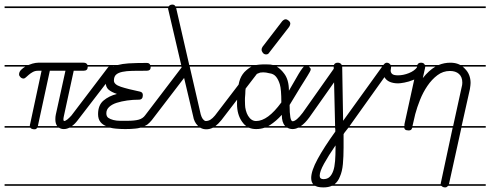

<svg xmlns="http://www.w3.org/2000/svg" viewBox="-20 -570 2135 836"><path d="M385 -280H362V-279Q362 -262 344 -262H301L258 -64Q256 -55 256 -49Q256 -47 258 -43Q265 -43 273.5 -50Q282 -57 291 -67L449 -275Q455 -283 462 -283Q469 -283 475.5 -277.5Q482 -272 482 -266Q482 -258 478 -254L318 -46Q306 -30 293 -21H385V-14H282Q270 -8 258 -8Q246 -8 237 -14H142Q138 -7 131 -7Q117 -7 112 -14H0V-21H110V-23Q110 -28 111 -29L161 -262H146Q133 -262 123 -256.5Q113 -251 105.5 -244.5Q98 -238 92.5 -233Q87 -228 83 -228Q75 -228 69 -234Q63 -240 63 -246Q63 -257 72 -266Q80 -274 90 -280H0V-287H104Q112 -290 121 -293Q136 -297 146 -297H344Q357 -297 361 -287H385ZM197 -262 145 -22V-21H229Q221 -32 221 -51Q221 -62 223 -71L265 -262ZM385 239H0V232H385ZM385 -535H0V-542H385Z M707 -280H636V-279Q636 -269 631.5 -265.5Q627 -262 619 -262Q583 -262 556.5 -261.5Q530 -261 512 -257Q494 -253 485 -244.5Q476 -236 476 -219Q476 -202 506.5 -192Q537 -182 590 -171Q602 -168 602 -156Q602 -136 585 -136Q559 -136 534 -132.5Q509 -129 488.5 -122.5Q468 -116 455.5 -104.5Q443 -93 443 -77Q443 -63 451.5 -57Q460 -51 473.5 -47.5Q487 -44 503 -44H534Q566 -44 584 -49Q602 -54 612 -68L772 -278Q778 -286 785 -286Q792 -286 798.5 -280Q805 -274 805 -267Q805 -260 801 -256L641 -47Q632 -36 622 -28Q616 -24 609 -21H707V-14H591Q581 -11 568 -10Q550 -8 525 -8Q505 -8 484 -10Q472 -11 460 -14H385V-21H442Q427 -27 418 -38Q407 -51 407 -73Q407 -112 430.5 -132Q454 -152 489 -161Q465 -169 452.5 -180Q440 -191 440 -213Q440 -243 450 -259Q459 -272 475 -280H385V-287H493Q512 -292 539 -294Q573 -296 619 -296Q631 -296 634 -287H707ZM707 -535H385V-542H707ZM707 239H385V232H707Z M1012 -535H747L804 -287H1012V-280H806L854 -72Q861 -47 875 -43Q887 -43 896.5 -49Q906 -55 916 -67L1075 -275Q1081 -283 1088 -283Q1094 -283 1101 -277.5Q1108 -272 1108 -266Q1108 -259 1103 -254L944 -47Q931 -31 918 -21H1012V-14H907Q893 -7 878 -7Q864 -7 852 -14H706V-21H843L841 -23Q825 -39 821 -64L770 -280H706V-287H769L713 -527Q712 -529 712 -533V-535H706V-542H714Q715 -543 716 -544Q721 -550 731 -550Q740 -550 744 -542H1012ZM1012 239H706V232H1012Z M1370 -14H1278Q1266 -8 1254 -8Q1242 -8 1231 -14H1132Q1115 -8 1095 -8Q1078 -8 1064 -14H1012V-21H1052Q1042 -28 1034 -40Q1012 -71 1012 -118Q1012 -181 1022 -215Q1028 -238 1044 -256Q1060 -272 1075 -280H1012V-287H1093Q1094 -287 1096 -287Q1120 -291 1157 -289Q1163 -288 1168 -287H1370V-280H1325L1326 -279Q1333 -273 1333 -268.5Q1333 -264 1329 -257Q1325 -250 1319 -240L1306 -219Q1299 -207 1289 -192L1241 -113Q1241 -42 1254 -42Q1270 -42 1298 -79L1437 -276Q1443 -284 1451 -284Q1458 -284 1464 -278.5Q1470 -273 1470 -267Q1470 -262 1466 -256L1327 -59Q1308 -33 1290 -21H1370ZM1095 -43Q1146 -43 1205 -124Q1205 -181 1198.5 -202.5Q1192 -224 1181.5 -236.5Q1171 -249 1153 -251Q1138 -255 1126 -255Q1119 -255 1113 -254Q1103 -251 1082 -240Q1048 -221 1048 -161Q1046 -140 1046.5 -132Q1047 -124 1047 -113.5Q1047 -103 1050.5 -89.5Q1054 -76 1060 -66Q1074 -43 1095 -43ZM1153 -342Q1148 -333 1139 -333Q1130 -333 1124.5 -340Q1119 -347 1119 -353.5Q1119 -360 1123 -366L1209 -478Q1217 -486 1223.5 -486Q1230 -486 1237 -480Q1244 -474 1244 -467Q1244 -461 1239 -453ZM1217 -250Q1238 -223 1238 -175L1271 -232Q1291 -268 1303 -280H1185Q1202 -270 1217 -250ZM1370 -535H1012V-542H1370ZM1370 239H1012V232H1370ZM1207 -70Q1183 -43 1155 -25Q1152 -23 1148 -21H1222L1221 -22Q1207 -37 1207 -70Z M1731 -280H1683V-279Q1683 -275 1682 -270.5Q1681 -266 1681 -263Q1681 -254 1687.5 -248Q1694 -242 1713 -242Q1736 -242 1760 -251.5Q1784 -261 1796 -277Q1803 -285 1809 -285Q1815 -285 1821.5 -279Q1828 -273 1828 -267Q1828 -253 1813.5 -241.5Q1799 -230 1779.5 -222Q1760 -214 1741 -210.5Q1722 -207 1714 -207Q1693 -207 1677.5 -213.5Q1662 -220 1654 -234L1502 -21H1731V-14H1497Q1492 -7 1486 0Q1480 7 1476 14V72Q1476 112 1473 144.5Q1470 177 1460 199Q1452 220 1437 232H1731V239H1425Q1410 246 1388 246Q1359 246 1347 235.5Q1335 225 1335 205Q1335 174 1363 122.5Q1391 71 1440 3V-6Q1440 -9 1439 -14H1370V-21H1439V-25L1433 -279V-280H1370V-287H1434Q1435 -290 1437 -292Q1442 -297 1451 -297Q1463 -297 1468 -287H1649L1651 -289Q1657 -297 1665 -297Q1671 -297 1677 -292Q1679 -290 1681 -287H1731ZM1474 -44 1644 -280H1470V-279ZM1441 63Q1410 108 1391 142.5Q1372 177 1372 195Q1372 210 1388 210Q1405 210 1415 200.5Q1425 191 1431 174Q1437 157 1439 131Q1441 105 1441 72ZM1731 -535H1370V-542H1731Z M2095 239H1931Q1930 240 1928 242Q1924 246 1919 246Q1909 246 1904 241Q1902 240 1901 239H1731V232H1899V230Q1899 226 1900 224L1951 -14H1775Q1773 -8 1770 -5Q1766 -2 1760 -2Q1749 -2 1744 -6Q1741 -9 1740 -14H1731V-21H1740L1741 -22V-29L1796 -280H1731V-287H1797Q1801 -297 1813 -297Q1822 -297 1827 -292Q1829 -289 1830 -287H1890Q1914 -297 1941 -297Q1962 -297 1978 -290Q1981 -288 1984 -287H2095V-280H1994Q2000 -276 2005 -270Q2017 -258 2023 -242.5Q2029 -227 2029 -209Q2029 -201 2026 -182L1990 -21H2095V-14H1989L1935 231L1934 232H2095ZM1990 -190Q1993 -200 1993 -210Q1993 -235 1978.5 -248Q1964 -261 1939 -261Q1909 -261 1884.5 -242.5Q1860 -224 1841 -196Q1822 -168 1809 -135.5Q1796 -103 1788 -73L1776 -21H1953ZM2095 -535H1731V-542H2095ZM1831 -277Q1831 -276 1831 -275L1821 -230Q1847 -263 1876 -280H1832Q1832 -279 1831 -277Z"/></svg>

Font: Gruenewald VA 1. Klasse
Style: Regular
Weight: 400
Designer: Peter Wiegel
Foundry: Peter Wiegel, nach dem Schriftentwurf von Dr. H. Gr¸newald
Version: Version 0.007